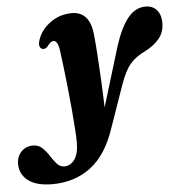

<svg xmlns="http://www.w3.org/2000/svg" viewBox="-166 -517 763 812"><g transform="rotate(-5 216.0 -111.0)"><path d="M349 -310.5Q373.5 -387.5 405.5 -427.5Q437.5 -467.5 481 -467.5Q512 -467.5 529.2 -447Q546.5 -426.5 546.5 -393.5Q546.5 -354 524.5 -326.8Q502.5 -299.5 462.5 -279Q424.5 -261.5 400.2 -234Q376 -206.5 355 -146.5L292 33.5Q255.5 143.5 187 195Q118.5 246.5 24 246.5Q-44 246.5 -78.8 219.5Q-113.5 192.5 -113.5 148Q-113.5 118 -94 97.2Q-74.5 76.5 -44 76.5Q-20.5 76.5 -4.8 91.5Q11 106.5 23.5 126.2Q36 146 49.2 161Q62.5 176 81 176Q107.5 176 124.8 151.5Q142 127 142 78.5Q142 58 139.5 20.8Q137 -16.5 133 -62.5Q129 -108.5 123.8 -156Q118.5 -203.5 113.8 -245Q109 -286.5 105 -314Q102 -336.5 95.5 -346.5Q89 -356.5 81 -356.5Q68.5 -356.5 54 -335.5Q43.5 -323 30 -327.5Q23 -330 20 -339.8Q17 -349.5 23 -367.5Q37.5 -409.5 77.5 -438.2Q117.5 -467 169 -467Q205 -467 227 -443Q249 -419 254 -369Q257.5 -336 261 -284Q264.5 -232 267.5 -172.8Q270.5 -113.5 272 -57.5Z"/></g></svg>

Font: Fraunces 72pt S050
Style: Bold Italic
Weight: 700
Italic angle: -16°
Version: Version 1.000; ttfautohint (v1.8.3)